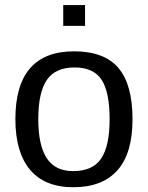

<svg xmlns="http://www.w3.org/2000/svg" viewBox="-20 -745 596 774"><path d="M514.2 -264.6C514.2 -358.1 495.1 -427 457 -471.4C418.9 -515.9 359.5 -538.1 278.8 -538.1C120.9 -538.1 42 -446.9 42 -264.6C42 -175.8 61.7 -107.8 101.1 -60.8C140.5 -13.8 198.7 9.8 275.9 9.8C353.4 9.8 412.4 -12.9 453.1 -58.1C493.8 -103.4 514.2 -172.2 514.2 -264.6ZM421.9 -264.6C421.9 -192.7 410.6 -139.8 387.9 -106C365.3 -72.1 327.6 -55.2 274.9 -55.2C226.4 -55.2 190.8 -72.7 168.2 -107.7C145.6 -142.7 134.3 -195 134.3 -264.6C134.3 -336.3 145.8 -388.9 168.7 -422.6C191.7 -456.3 228.8 -473.1 280.3 -473.1C331.4 -473.1 367.8 -456.6 389.4 -423.6C411.1 -390.5 421.9 -337.6 421.9 -264.6ZM234.9 -640.6H322.8V-724.6H234.9Z"/></svg>

Font: Arimo
Style: Regular
Weight: 400
Designer: Steve Matteson
Foundry: Monotype Imaging Inc.
Version: Version 1.32